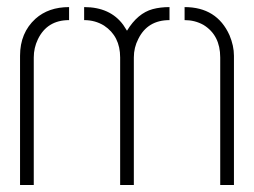

<svg xmlns="http://www.w3.org/2000/svg" viewBox="-20 -527 724 547"><path d="M37.1 0V-368.2Q37.1 -433.6 81.1 -473.6Q118.2 -506.8 176.8 -506.8V-469.7Q114.3 -469.7 87.9 -415Q76.2 -390.6 76.2 -363.3V0ZM219.7 -469.7V-506.8Q293.9 -506.8 331.1 -456.1Q335.9 -448.2 341.8 -439.5Q372.1 -489.3 415 -501Q436.5 -506.8 462.9 -506.8V-469.7Q400.4 -469.7 374 -416Q361.3 -391.6 361.3 -363.3V0H322.3V-363.3Q322.3 -423.8 276.4 -454.1Q251 -469.7 219.7 -469.7ZM505.9 -469.7V-506.8Q597.7 -506.8 633.8 -426.8Q646.5 -396.5 646.5 -368.2V0H607.4V-363.3Q607.4 -426.8 559.6 -456.1Q535.2 -469.7 505.9 -469.7Z"/></svg>

Font: Post No Bills Jaffna Light
Style: Regular
Weight: 300
Designer: Kosala Senevirathne, Siva Puranthara, Lasantha Premarathna, Tharique Azeez
Foundry: Mooniak
Version: Version 1.220 ; ttfautohint (v1.6)